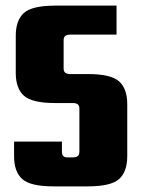

<svg xmlns="http://www.w3.org/2000/svg" viewBox="-20 -662 502 682"><path d="M394 -539H229Q218 -539 212 -534.5Q206 -530 206 -519V-419Q206 -408 212 -403.5Q218 -399 229 -399H292Q374 -399 403 -373Q432 -347 432 -292V-107Q432 -52 403 -26Q374 0 292 0H170Q88 0 59 -26Q30 -52 30 -107V-159H200V-123Q200 -112 205 -107.5Q210 -103 217 -103H239Q250 -103 256 -107.5Q262 -112 262 -123V-276Q262 -287 256 -291.5Q250 -296 239 -296H176Q94 -296 65 -322Q36 -348 36 -403V-535Q36 -590 65 -616Q94 -642 176 -642H394Z"/></svg>

Font: Teko Light
Style: Bold
Weight: 700
Version: Version 2.000;gftools[0.9.28.dev9+g7d2139d.d20230707]